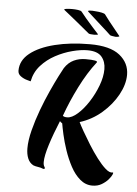

<svg xmlns="http://www.w3.org/2000/svg" viewBox="-58 -826 682 957"><g transform="rotate(5 282.5 -347.0)"><path d="M440 87Q406 87 378.5 63.5Q351 40 331 2.5Q311 -35 297 -76.5Q283 -118 275 -154Q267 -190 264 -209Q256 -214 252 -219Q225 -154 207 -97Q189 -40 189 -9Q189 7 195 15Q197 17 197 21Q197 28 186 24Q178 20 163.5 18Q149 16 139 12Q120 2 111 -19.5Q102 -41 102 -70Q102 -110 115 -161Q128 -212 147.5 -264.5Q167 -317 188 -363Q209 -409 225.5 -441.5Q242 -474 248 -484Q267 -513 294 -525.5Q321 -538 352 -538Q419 -538 409 -526Q366 -471 328 -395.5Q290 -320 264 -247Q270 -241 286 -241Q309 -241 337.5 -266Q366 -291 391.5 -330.5Q417 -370 433.5 -414Q450 -458 450 -496Q450 -534 429 -558.5Q408 -583 358 -583Q325 -583 282.5 -572Q240 -561 199 -539Q158 -517 128 -483.5Q98 -450 89 -404Q85 -405 69 -409.5Q53 -414 38.5 -424.5Q24 -435 24 -452Q24 -503 69 -539Q114 -575 192 -594.5Q270 -614 368 -614Q469 -614 517 -575.5Q565 -537 565 -478Q565 -430 536.5 -378Q508 -326 459.5 -284Q411 -242 350 -223Q357 -208 373.5 -179Q390 -150 411.5 -115.5Q433 -81 456 -50.5Q479 -20 500 -1.5Q521 17 536 13Q541 12 536.5 23Q532 34 519.5 48.5Q507 63 487 75Q467 87 440 87ZM384 -663Q375 -663 366.5 -664Q358 -665 356 -667Q350 -672 333 -686Q316 -700 295.5 -717Q275 -734 256 -749Q237 -764 226 -773Q221 -777 233.5 -779Q246 -781 263 -781Q279 -781 293.5 -779Q308 -777 312 -772Q320 -761 337.5 -740.5Q355 -720 373.5 -699.5Q392 -679 402 -668Q403 -667 403 -666Q403 -665 397.5 -664Q392 -663 384 -663ZM491 -662Q482 -663 473.5 -664.5Q465 -666 463 -668Q457 -674 442 -687.5Q427 -701 408 -718Q389 -735 372 -750.5Q355 -766 345 -775Q340 -780 352.5 -781Q365 -782 382 -780Q398 -779 412.5 -776Q427 -773 430 -768Q438 -757 453 -737.5Q468 -718 484 -699Q500 -680 509 -668Q510 -667 510 -666Q510 -665 504.5 -663.5Q499 -662 491 -662Z"/></g></svg>

Font: Praise
Style: Regular
Weight: 400
Designer: Robert E. Leuschke
Foundry: Robert E. Leuschke
Version: Version 1.100; ttfautohint (v1.8.3)